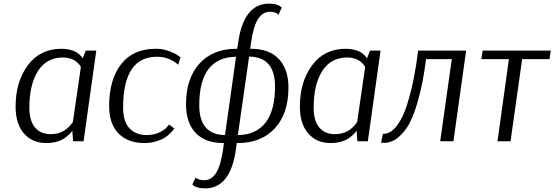

<svg xmlns="http://www.w3.org/2000/svg" viewBox="-20 -779 3058 1059"><path d="M511 -500 441 0H383L379 -58Q373 -49 364.5 -40.5Q356 -32 339 -19Q322 -6 295 2Q268 10 236 10Q158 10 112 -43Q66 -96 66 -191Q66 -328 133.5 -419Q201 -510 319 -510Q343 -510 364 -505Q385 -500 397 -493.5Q409 -487 418.5 -478Q428 -469 431 -464.5Q434 -460 436 -457L453 -500ZM260 -39Q337 -39 382 -106L426 -409Q425 -411 422.5 -415.5Q420 -420 412 -428.5Q404 -437 394 -444Q384 -451 366 -456.5Q348 -462 328 -462Q237 -462 189.5 -387.5Q142 -313 142 -186Q142 -113 173 -76Q204 -39 260 -39Z M963 -422Q912 -466 846 -466Q659 -466 659 -185Q659 -108 694.5 -71Q730 -34 789 -34Q828 -34 858.5 -48.5Q889 -63 901 -78L912 -92L941 -71Q939 -68 935.5 -62.5Q932 -57 918 -43Q904 -29 887 -18.5Q870 -8 840.5 1Q811 10 777 10Q686 10 634 -42.5Q582 -95 582 -194Q582 -340 648 -425Q714 -510 840 -510Q876 -510 910 -498Q944 -486 960 -474L976 -463Z M1364 -540 1360 -510H1365Q1464 -510 1517.5 -454Q1571 -398 1571 -296Q1571 -153 1496 -71.5Q1421 10 1291 10L1286 9L1282 41Q1252 260 1111 260Q1087 260 1069.5 254.5Q1052 249 1046 244L1041 238L1059 200Q1075 215 1106 215Q1147 215 1172.5 174Q1198 133 1211 41L1215 10H1211Q1112 10 1059 -46Q1006 -102 1006 -204Q1006 -346 1080 -428Q1154 -510 1284 -510L1288 -509L1293 -540Q1323 -759 1464 -759Q1488 -759 1505.5 -753.5Q1523 -748 1528 -742L1534 -737L1516 -698Q1500 -714 1469 -714Q1428 -714 1402.5 -673Q1377 -632 1364 -540ZM1497 -302Q1497 -465 1354 -467L1292 -34Q1392 -35 1444.5 -102.5Q1497 -170 1497 -302ZM1079 -199Q1079 -36 1221 -34L1282 -466Q1079 -463 1079 -199Z M2079 -500 2009 0H1951L1947 -58Q1941 -49 1932.5 -40.5Q1924 -32 1907 -19Q1890 -6 1863 2Q1836 10 1804 10Q1726 10 1680 -43Q1634 -96 1634 -191Q1634 -328 1701.5 -419Q1769 -510 1887 -510Q1911 -510 1932 -505Q1953 -500 1965 -493.5Q1977 -487 1986.5 -478Q1996 -469 1999 -464.5Q2002 -460 2004 -457L2021 -500ZM1828 -39Q1905 -39 1950 -106L1994 -409Q1993 -411 1990.5 -415.5Q1988 -420 1980 -428.5Q1972 -437 1962 -444Q1952 -451 1934 -456.5Q1916 -462 1896 -462Q1805 -462 1757.5 -387.5Q1710 -313 1710 -186Q1710 -113 1741 -76Q1772 -39 1828 -39Z M2551 -500 2481 0H2408L2472 -453H2330Q2322 -391 2312 -336.5Q2302 -282 2283 -215.5Q2264 -149 2240 -102Q2216 -55 2178.5 -23Q2141 9 2097 9Q2087 9 2082 8L2092 -41H2096Q2135 -41 2169 -85.5Q2203 -130 2225.5 -202.5Q2248 -275 2262.5 -348.5Q2277 -422 2286 -500Z M3011 -453H2860L2796 0H2724L2787 -453H2635L2642 -500H3018Z"/></svg>

Font: ArsenalItalic
Style: Italic
Weight: 400
Italic angle: -9°
Designer: Andrij Shevchenko
Foundry: Stairsfor.com
Version: Version 1.000